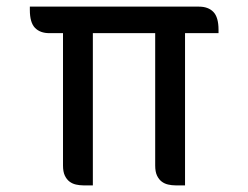

<svg xmlns="http://www.w3.org/2000/svg" viewBox="-20 -559 749 579"><path d="M580 -539Q608 -539 623.5 -523Q639 -507 639 -469V-459H538V0H509Q498 0 487 -2.5Q476 -5 467.5 -11.5Q459 -18 453.5 -29.5Q448 -41 448 -60V-459H260V0H231Q220 0 209 -2.5Q198 -5 189.5 -11.5Q181 -18 175.5 -29.5Q170 -41 170 -60V-459H129Q101 -459 85.5 -475Q70 -491 70 -529V-539Z"/></svg>

Font: Warnes
Style: Regular
Weight: 400
Designer: Eduardo Rodriguez Tunni
Foundry: Eduardo Rodriguez Tunni
Version: Version 1.001